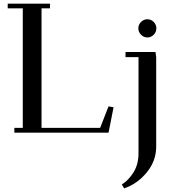

<svg xmlns="http://www.w3.org/2000/svg" viewBox="-20 -722 963 1045"><path d="M22 -676.8V-702.1H252V-676.8H206.1V-25.9H524.9L570.8 -143.1L598.1 -138.2L570.8 0H58.1V-25.9H104V-676.8ZM643.1 282.2Q680.7 258.3 707.3 215.1Q733.9 171.9 733.9 111.8V-411.1H663.1V-439H826.2L830.1 -411.1V76.2Q830.1 153.8 778.8 216.3Q727.5 278.8 655.8 303.2ZM747.6 -533Q732.9 -547.9 732.9 -567.9Q732.9 -587.9 747.6 -602.5Q762.2 -617.2 782.2 -617.2Q802.2 -617.2 816.7 -602.5Q831.1 -587.9 831.1 -567.9Q831.1 -547.9 816.7 -533Q802.2 -518.1 782.2 -518.1Q762.2 -518.1 747.6 -533Z"/></svg>

Font: Dehuti
Style: Bold
Weight: 700
Version: Version 1.2